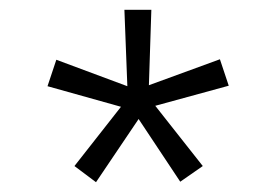

<svg xmlns="http://www.w3.org/2000/svg" viewBox="-20 -720 562 392"><path d="M176 -348 132 -381 227 -502 77 -544 95 -598 240 -544 234 -700H289L284 -546L429 -599L447 -545L297 -504L394 -381L348 -349L263 -477Z"/></svg>

Font: Geologica Cursive Thin
Style: Regular
Weight: 250
Designer: Sindre Bremnes, Frode Helland
Foundry: Monokrom Skriftforlag AS
Version: Version 1.010;gftools[0.9.28]